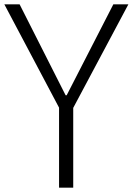

<svg xmlns="http://www.w3.org/2000/svg" viewBox="-27 -861 609 881"><path d="M244 0V-367L-7 -841H63L274 -424H279L493 -841H562L309 -366V0Z"/></svg>

Font: Matangi Light
Style: Regular
Weight: 400
Version: Version 3.002